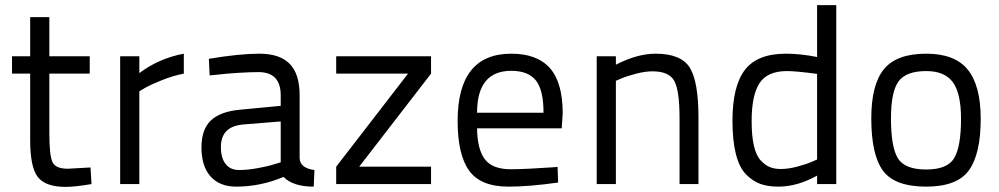

<svg xmlns="http://www.w3.org/2000/svg" viewBox="-20 -720 3906 751"><path d="M331 -432H173V-199Q173 -113 185 -86.5Q197 -60 245 -60L334 -65L338 0Q272 11 237 11Q158 11 128 -27.5Q98 -66 98 -172V-432H27V-500H98V-653H173V-500H331Z M450 0V-500H525V-434Q602 -492 699 -510V-432Q657 -424 613.5 -406.5Q570 -389 547 -376L525 -363V0Z M1152 -347V-101Q1154 -62 1210 -55L1207 10Q1126 10 1089 -28Q999 10 904 10Q839 10 803.5 -30Q768 -70 768 -143Q768 -214 805 -249Q842 -284 920 -291L1078 -306V-347Q1078 -438 991 -438Q959 -438 911 -435Q863 -432 831 -428L800 -425L797 -490Q917 -510 994 -510Q1074 -510 1113 -470.5Q1152 -431 1152 -347ZM1078 -245 930 -233Q844 -225 844 -145Q844 -102 862.5 -78.5Q881 -55 915 -55Q949 -55 989.5 -62.5Q1030 -70 1054 -78L1078 -85Z M1295 -432V-500H1666V-432L1385 -68H1666V0H1295V-68L1576 -432Z M1978 -58Q2011 -58 2057 -60.5Q2103 -63 2132 -65L2161 -67L2163 -6Q2050 10 1969 10Q1860 10 1815 -52.5Q1770 -115 1770 -247Q1770 -510 1980 -510Q2081 -510 2131 -453.5Q2181 -397 2181 -276L2177 -218H1846Q1847 -136 1876.5 -97Q1906 -58 1978 -58ZM1846 -279H2106Q2106 -368 2076 -405.5Q2046 -443 1980 -443Q1846 -443 1846 -279Z M2389 0H2314V-500H2389V-467Q2473 -510 2544 -510Q2644 -510 2678 -455.5Q2712 -401 2712 -260V0H2638V-259Q2638 -364 2618 -402.5Q2598 -441 2532 -441Q2503 -441 2467 -431.5Q2431 -422 2410 -413L2389 -404Z M3251 -700V0H3176V-33Q3099 10 3024 10Q2984 10 2954.5 -0.5Q2925 -11 2898.5 -37.5Q2872 -64 2858.5 -117Q2845 -170 2845 -248Q2845 -383 2893.5 -446.5Q2942 -510 3054 -510Q3111 -510 3176 -497V-700ZM3034 -59Q3064 -59 3099.5 -68.5Q3135 -78 3155 -87L3176 -96V-431Q3094 -442 3058 -442Q2982 -442 2951 -395Q2920 -348 2920 -246Q2920 -188 2929 -149.5Q2938 -111 2955.5 -92.5Q2973 -74 2991 -66.5Q3009 -59 3034 -59Z M3603 -510Q3715 -510 3765.5 -447.5Q3816 -385 3816 -255Q3816 -118 3770 -54Q3724 10 3603 10Q3480 10 3434 -52Q3388 -114 3388 -257Q3388 -389 3437.5 -449.5Q3487 -510 3603 -510ZM3603 -57Q3686 -57 3712.5 -102Q3739 -147 3739 -255Q3739 -355 3707 -398.5Q3675 -442 3603 -442Q3524 -442 3494.5 -401.5Q3465 -361 3465 -257Q3465 -145 3492 -101Q3519 -57 3603 -57Z"/></svg>

Font: TitilliumText22L Rg
Style: Regular
Weight: 400
Designer: Campivisivi
Foundry: Campivisivi
Version: 1.000